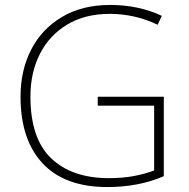

<svg xmlns="http://www.w3.org/2000/svg" viewBox="-20 -746 762 776"><path d="M375 -355H642V-34Q592 -12 534.5 -1Q477 10 414 10Q242 10 152.5 -85.5Q63 -181 63 -355Q63 -462 106 -545.5Q149 -629 230.5 -677.5Q312 -726 425 -726Q483 -726 535 -715Q587 -704 634 -682L617 -646Q569 -669 520.5 -679.5Q472 -690 424 -690Q324 -690 252 -647Q180 -604 141.5 -528.5Q103 -453 103 -356Q103 -186 187 -106Q271 -26 420 -26Q476 -26 521 -34.5Q566 -43 603 -57V-319H375Z"/></svg>

Font: Noto Sans Lao Looped ExtraLight
Style: Regular
Weight: 200
Designer: Mark Frömberg, Ben Mitchell
Foundry: The Fontpad Ltd
Version: Version 1.002; ttfautohint (v1.8.4.7-5d5b)